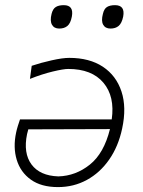

<svg xmlns="http://www.w3.org/2000/svg" viewBox="-20 -734 568 763"><path d="M210.5 9.5Q144 9.5 102.8 -20Q61.5 -49.5 46.5 -98.8Q31.5 -148 44 -207Q46.5 -219 51 -233.8Q55.5 -248.5 59.5 -259.5H424Q437 -350.5 391 -405.2Q345 -460 251 -460Q232.5 -460 189.8 -449.8Q147 -439.5 99 -420.5L106 -472.5Q141.5 -484.5 185 -494.2Q228.5 -504 255.5 -504Q335.5 -504 388.8 -468.8Q442 -433.5 462.8 -370.2Q483.5 -307 465.5 -223.5Q450.5 -152.5 414 -100Q377.5 -47.5 325.2 -19Q273 9.5 210.5 9.5ZM87.5 -201Q72 -125.5 105.2 -80.5Q138.5 -35.5 212 -33Q281 -35 337 -79.8Q393 -124.5 417 -221L92.5 -220Q89.5 -210 87.5 -201ZM419 -620.5Q398.5 -620.5 390 -635.8Q381.5 -651 389 -679Q393.5 -699 405.2 -706.2Q417 -713.5 437 -713.5Q478 -713.5 469.5 -668Q464 -641.5 451.5 -631Q439 -620.5 419 -620.5ZM215.5 -620.5Q195 -620.5 186.5 -635.8Q178 -651 185 -679Q190 -699 201.8 -706.2Q213.5 -713.5 233.5 -713.5Q274 -713.5 265.5 -668Q260.5 -641.5 248 -631Q235.5 -620.5 215.5 -620.5Z"/></svg>

Font: Commissioner Loud ExtraLight
Style: Italic
Weight: 200
Italic angle: -12°
Designer: Kostas Bartsokas
Foundry: Kostas Bartsokas
Version: Version 1.000; ttfautohint (v1.8.3)